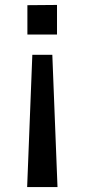

<svg xmlns="http://www.w3.org/2000/svg" viewBox="-20 -531 343 778"><path d="M91 -510 211 -511V-391H91ZM111 -309H192L213 227H90Z"/></svg>

Font: Stick
Style: Regular
Weight: 400
Designer: Fontworks Inc.
Foundry: Fontworks Inc.
Version: Version 1.100